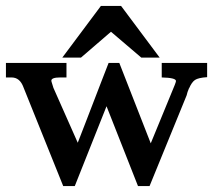

<svg xmlns="http://www.w3.org/2000/svg" viewBox="-20 -625 743 647"><path d="M253 -431H190L320 -605H388L518 -431H456L354 -518ZM445 2 339 -267 232 2H193L59 -331Q47 -364 19 -364H0V-413H204V-364H183Q153 -364 153 -353Q153 -351 155.5 -343.5Q158 -336 160 -329L242 -144Q255 -177 268 -211L320 -346Q333 -380 346 -413H382L488 -142L569 -339Q571 -344 572 -347.5Q573 -351 573 -352Q573 -363 525 -364V-413H678V-365Q648 -363 637 -355.5Q626 -348 617 -327V-328L614 -320Q613 -318 612 -315L609 -304Q608 -302 607 -299L484 2Z"/></svg>

Font: New Athena Unicode
Style: Bold
Weight: 700
Designer: J. Rusten 1997; rev. by R. Hancock 2001, 2002, rev. by D. Mastronarde 2002-2021
Foundry: Society for Classical Studies (formerly American Philological Association)
Version: Version 5.008